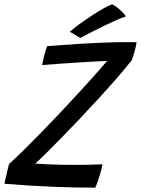

<svg xmlns="http://www.w3.org/2000/svg" viewBox="-33 -860 650 887"><path d="M406.8 7Q318.3 7 213.6 2.9Q108.9 -1.2 -12.6 -11Q-10.5 -21.1 -6.6 -38.4Q-2.6 -55.8 1.7 -73.8Q6 -91.8 8.9 -102.8Q37.8 -128.1 77.7 -167.4Q117.6 -206.8 163.3 -253.8Q208.9 -300.9 254.9 -349.7Q300.8 -398.4 342 -443.5Q383.2 -488.6 414.5 -523.9Q445.8 -559.2 461.7 -578.3Q448.6 -578.3 414.7 -576.4Q380.8 -574.6 336.3 -571.8Q291.9 -569.1 245.7 -565.8Q199.4 -562.6 161.6 -559.5Q163.2 -567.4 165.8 -579.7Q168.5 -592 171.5 -603.8Q174.9 -616.9 178.4 -628.4Q181.9 -639.9 184.6 -647Q216.8 -649.5 256.7 -652.2Q296.6 -654.9 339.7 -657.7Q382.8 -660.4 424.8 -662.3Q466.8 -664.2 502.4 -664.9Q510.8 -665.2 530.2 -665.2Q549.6 -665.3 569.3 -665.3Q589.1 -665.4 597.9 -665Q597.2 -657.9 594.8 -646.9Q592.5 -635.9 589.8 -626.1Q585.9 -611.8 582.3 -599.8Q578.6 -587.8 576.2 -582.5Q548.4 -546.8 509.1 -501.7Q469.8 -456.5 425 -407.5Q380.2 -358.4 334.9 -310.7Q289.6 -262.9 248.7 -221.1Q207.8 -179.2 176.7 -148.7Q145.6 -118.2 129.9 -104.3Q149.6 -102.7 180.5 -101.2Q211.4 -99.6 248.8 -98.9Q286.2 -98.2 324.6 -98.2Q354 -98.2 383.9 -99.1Q413.9 -99.9 440.6 -101Q439 -92.1 435.5 -78Q432 -64 427.6 -49.4Q422.7 -32.5 416.6 -16.2Q410.5 0 406.8 7ZM486.5 -839.9Q500.9 -831.9 513.8 -821.1Q526.7 -810.2 536 -800.2Q545.2 -790.2 548.4 -784.1Q530.4 -778.8 500.2 -765.2Q470.1 -751.8 437 -735.6Q403.9 -719.4 376.8 -705.2Q349.7 -691.1 337.9 -684.5L289.6 -713.4Q304 -726.6 331 -746.4Q358.1 -766.1 388.8 -786.4Q419.6 -806.7 446.2 -821.7Q472.8 -836.7 486.5 -839.9Z"/></svg>

Font: Grandstander Thin
Style: Italic
Weight: 100
Italic angle: -15°
Designer: Tyler Finck
Foundry: Etcetera Type Co
Version: Version 1.200